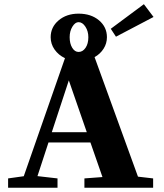

<svg xmlns="http://www.w3.org/2000/svg" viewBox="-20 -883 769 903"><path d="M525.4 -710.4 501 -747.6 656.7 -863.3 702.1 -803.2ZM18.1 0V-43.9L91.8 -54.2L285.6 -609.4Q254.9 -624 236.6 -650.1Q218.3 -676.3 218.3 -708Q218.3 -755.4 255.6 -787.1Q293 -818.8 349.6 -818.8Q408.2 -818.8 445.6 -787.4Q482.9 -755.9 482.9 -708Q482.9 -678.7 467.3 -654.1Q451.7 -629.4 424.8 -614.3L628.9 -52.2L700.2 -43.9V0H377V-43.9L461.9 -50.3L405.3 -212.9H208L156.2 -54.7L250.5 -43.9V0ZM349.6 -638.7Q369.1 -638.7 382.3 -658Q395.5 -677.2 395.5 -708Q395.5 -736.3 381.6 -757.6Q367.7 -778.8 349.6 -778.8Q333.5 -778.8 320.6 -757.8Q307.6 -736.8 307.6 -708Q307.6 -678.2 319.6 -658.4Q331.5 -638.7 349.6 -638.7ZM303.7 -504.9 223.6 -261.2H388.2Z"/></svg>

Font: Elstob 6pt
Style: Bold
Weight: 700
Designer: Peter S. Baker
Version: Version 1.015